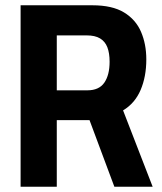

<svg xmlns="http://www.w3.org/2000/svg" viewBox="-20 -707 612 727"><path d="M58 0V-687H330Q405 -687 449.5 -660Q494 -633 514 -586.5Q534 -540 534 -482Q534 -417 512.5 -366.5Q491 -316 446 -289L558 0H413L319 -252H195V0ZM195 -365H311Q355 -365 375 -394Q395 -423 395 -473Q395 -506 386.5 -528Q378 -550 359 -561.5Q340 -573 308 -573H195Z"/></svg>

Font: Archivo Condensed
Style: Bold
Weight: 700
Width: 3
Designer: Hector Gatti
Foundry: Omnibus-Type
Version: Version 2.001